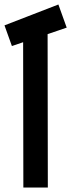

<svg xmlns="http://www.w3.org/2000/svg" viewBox="-30 -835 317 855"><path d="M230 -815 267 -712 182 -683 183 0H74L73 -647L23 -630L-10 -722Z"/></svg>

Font: Panefresco 750wt
Style: Regular
Weight: 750
Foundry: Campivisivi & Chank Co
Version: Version 1.000